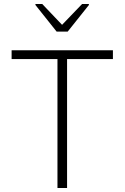

<svg xmlns="http://www.w3.org/2000/svg" viewBox="-20 -939 622 959"><path d="M267 0V-644H38V-688H544V-644H315V0ZM263 -781 157 -914V-919H191L290 -815L390 -919H424V-914L318 -781Z"/></svg>

Font: Saira Thin ExtraLight
Style: Regular
Weight: 250
Version: Version 1.101